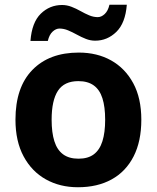

<svg xmlns="http://www.w3.org/2000/svg" viewBox="-20 -777 659 807"><path d="M574 -273.8Q574 -183 541.5 -119.5Q509 -56 449.3 -23Q389.7 10 307.6 10Q232 10 172.7 -23.1Q113.4 -56.2 79.2 -119.8Q45 -183.4 45 -274Q45 -410 116 -483Q187 -556 311 -556Q388.4 -556 447.2 -523Q506 -490 540 -427.3Q574 -364.5 574 -273.8ZM197 -273.8Q197 -220 208.5 -183.5Q220 -147 245 -128.5Q270 -110 310 -110Q350 -110 374.5 -128.5Q399 -147 410.5 -183.5Q422 -220 422 -273.6Q422 -328 410.5 -364Q399 -400 374 -418Q349.1 -436 309.3 -436Q250 -436 223.5 -395.5Q197 -355 197 -273.8ZM108 -605Q114 -683 151.5 -719.5Q189 -756 241 -756Q261 -756 280.5 -748.5Q300 -741 318.5 -730.5Q337 -720 355 -712.5Q373 -705 391 -705Q406 -705 420 -718Q434 -731 440 -757H513Q507 -680 469 -643Q431 -606 380 -606Q360 -606 341 -613.5Q322 -621 303 -631.5Q284 -642 266 -649.5Q248 -657 230 -657Q215 -657 201 -644Q187 -631 181 -605Z"/></svg>

Font: Noto Sans Cham
Style: Regular
Weight: 400
Designer: Monotype Design Team
Foundry: Monotype Imaging Inc.
Version: Version 2.002